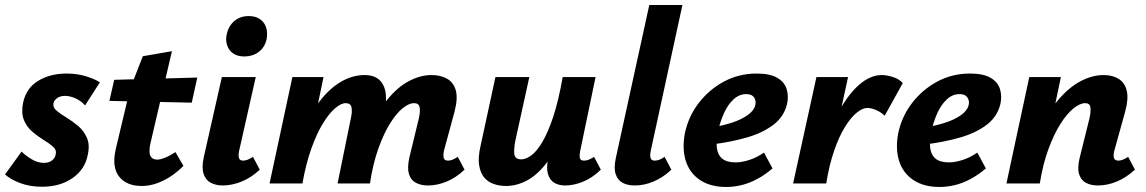

<svg xmlns="http://www.w3.org/2000/svg" viewBox="-26 -731 4565 765"><path d="M141 13Q93 13 54.5 -1.5Q16 -16 -6 -36L60 -127Q77 -110 101 -96Q125 -82 149 -82Q169 -82 181.5 -92Q194 -102 196 -116Q200 -134 185 -147Q170 -160 147 -174Q124 -188 102 -207Q80 -226 69 -253.5Q58 -281 66 -322Q79 -381 127 -409.5Q175 -438 239 -438Q279 -438 313.5 -428Q348 -418 372 -403L313 -311Q297 -329 275 -339Q253 -349 233 -349Q214 -349 201.5 -340Q189 -331 187 -319Q184 -303 199.5 -290Q215 -277 239 -262.5Q263 -248 285.5 -229Q308 -210 320.5 -181.5Q333 -153 323 -111Q312 -56 263 -21.5Q214 13 141 13Z M539 10Q478 10 448.5 -27.5Q419 -65 435 -136L492 -376L543 -507L659 -527L573 -158Q566 -124 573.5 -109.5Q581 -95 600 -95Q613 -95 632.5 -103Q652 -111 673 -125L705 -70Q666 -31 623 -10.5Q580 10 539 10ZM410 -329 429 -413 760 -422 738 -322Z M861 8Q834 8 813.5 -3Q793 -14 785 -39Q777 -64 786 -105L858 -424H993L927 -131Q923 -113 926 -102Q929 -91 942 -91Q950 -91 959 -94Q968 -97 982 -106L1009 -55Q975 -23 936.5 -7.5Q898 8 861 8ZM948 -506Q920 -506 902.5 -518.5Q885 -531 878.5 -552Q872 -573 878 -597Q885 -628 908 -647.5Q931 -667 965 -667Q993 -667 1011 -654Q1029 -641 1035 -619.5Q1041 -598 1036 -573Q1028 -541 1004 -523.5Q980 -506 948 -506Z M1679 8Q1652 8 1631.5 -2.5Q1611 -13 1603.5 -37.5Q1596 -62 1605 -103L1643 -260Q1649 -287 1646 -303.5Q1643 -320 1624 -320Q1603 -320 1578 -299.5Q1553 -279 1528 -239Q1503 -199 1481.5 -139Q1460 -79 1448 0H1382Q1406 -118 1440.5 -200.5Q1475 -283 1517 -334Q1559 -385 1604.5 -408.5Q1650 -432 1693 -432Q1729 -432 1755 -417.5Q1781 -403 1790 -371Q1799 -339 1785 -286L1743 -131Q1739 -112 1742 -101.5Q1745 -91 1759 -91Q1766 -91 1775 -94Q1784 -97 1798 -106L1825 -55Q1791 -23 1753.5 -7.5Q1716 8 1679 8ZM1048 0 1139 -424H1263L1175 0ZM1118 0Q1140 -110 1173 -191.5Q1206 -273 1246.5 -326Q1287 -379 1333 -405.5Q1379 -432 1427 -432Q1480 -432 1500.5 -393Q1521 -354 1505 -286L1436 0H1319L1372 -260Q1378 -287 1374.5 -303.5Q1371 -320 1351 -320Q1333 -320 1309 -299.5Q1285 -279 1260.5 -239Q1236 -199 1214.5 -139Q1193 -79 1179 0Z M1990 10Q1964 10 1941 2Q1918 -6 1903 -24Q1888 -42 1883 -73Q1878 -104 1889 -151L1948 -424H2083L2029 -178Q2021 -142 2023 -119Q2025 -96 2051 -96Q2069 -96 2090.5 -111.5Q2112 -127 2134.5 -164.5Q2157 -202 2178 -265Q2199 -328 2216 -424H2279Q2255 -299 2222.5 -215Q2190 -131 2152 -82Q2114 -33 2073 -11.5Q2032 10 1990 10ZM2226 8Q2200 8 2182 -3Q2164 -14 2157 -38.5Q2150 -63 2159 -103L2225 -424H2347L2286 -131Q2282 -111 2284.5 -101Q2287 -91 2301 -91Q2309 -91 2318 -94Q2327 -97 2341 -106L2368 -55Q2334 -22 2297 -7Q2260 8 2226 8Z M2503 8Q2475 8 2455 -2.5Q2435 -13 2427 -37.5Q2419 -62 2428 -103L2561 -711H2693L2567 -131Q2563 -113 2566 -102Q2569 -91 2583 -91Q2590 -91 2599.5 -94Q2609 -97 2622 -106L2649 -55Q2615 -23 2577.5 -7.5Q2540 8 2503 8Z M2868 14Q2805 14 2763.5 -13.5Q2722 -41 2706.5 -89.5Q2691 -138 2703 -201Q2717 -267 2758 -320.5Q2799 -374 2858.5 -406Q2918 -438 2989 -438Q3041 -438 3070 -421.5Q3099 -405 3108 -377Q3117 -349 3110 -317Q3098 -266 3055 -233.5Q3012 -201 2949 -183Q2886 -165 2814 -156L2809 -223Q2852 -230 2889.5 -242Q2927 -254 2952.5 -272Q2978 -290 2983 -311Q2986 -321 2983.5 -331.5Q2981 -342 2972.5 -349Q2964 -356 2947 -356Q2919 -356 2896.5 -335Q2874 -314 2859 -281Q2844 -248 2835 -209Q2827 -172 2830 -143.5Q2833 -115 2851 -99.5Q2869 -84 2905 -84Q2929 -84 2959 -93.5Q2989 -103 3018 -123L3052 -60Q3023 -35 2991.5 -18Q2960 -1 2928.5 6.5Q2897 14 2868 14Z M3222 0Q3248 -137 3290.5 -233.5Q3333 -330 3384 -381Q3435 -432 3487 -432Q3507 -432 3532 -424Q3557 -416 3571 -400L3499 -270Q3483 -285 3463.5 -293Q3444 -301 3430 -301Q3411 -301 3387.5 -282Q3364 -263 3340.5 -225Q3317 -187 3297.5 -130.5Q3278 -74 3266 0ZM3134 0 3227 -424H3353L3261 0Z M3718 14Q3655 14 3613.5 -13.5Q3572 -41 3556.5 -89.5Q3541 -138 3553 -201Q3567 -267 3608 -320.5Q3649 -374 3708.5 -406Q3768 -438 3839 -438Q3891 -438 3920 -421.5Q3949 -405 3958 -377Q3967 -349 3960 -317Q3948 -266 3905 -233.5Q3862 -201 3799 -183Q3736 -165 3664 -156L3659 -223Q3702 -230 3739.5 -242Q3777 -254 3802.5 -272Q3828 -290 3833 -311Q3836 -321 3833.5 -331.5Q3831 -342 3822.5 -349Q3814 -356 3797 -356Q3769 -356 3746.5 -335Q3724 -314 3709 -281Q3694 -248 3685 -209Q3677 -172 3680 -143.5Q3683 -115 3701 -99.5Q3719 -84 3755 -84Q3779 -84 3809 -93.5Q3839 -103 3868 -123L3902 -60Q3873 -35 3841.5 -18Q3810 -1 3778.5 6.5Q3747 14 3718 14Z M4348 8Q4321 8 4301 -2.5Q4281 -13 4273.5 -37.5Q4266 -62 4276 -103L4315 -260Q4321 -287 4318.5 -303.5Q4316 -320 4298 -320Q4277 -320 4251 -299Q4225 -278 4199 -237Q4173 -196 4151 -136Q4129 -76 4117 0H4049Q4074 -117 4110.5 -199.5Q4147 -282 4190.5 -333Q4234 -384 4280.5 -408Q4327 -432 4371 -432Q4407 -432 4431.5 -416.5Q4456 -401 4463.5 -369Q4471 -337 4457 -286L4414 -131Q4409 -112 4412.5 -101.5Q4416 -91 4430 -91Q4437 -91 4446 -94Q4455 -97 4469 -106L4496 -55Q4461 -23 4423.5 -7.5Q4386 8 4348 8ZM3984 0 4075 -424H4201L4112 0Z"/></svg>

Font: Ysabeau Infant ExtraBold
Style: Italic
Weight: 800
Italic angle: -12°
Designer: Christian Thalmann (Catharsis Fonts)
Version: Version 2.001;gftools[0.9.30]; featfreeze: ss01,ss02,lnum